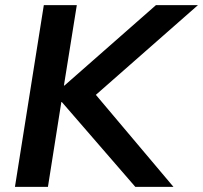

<svg xmlns="http://www.w3.org/2000/svg" viewBox="-20 -725 788 745"><path d="M38 0 150 -705H278L228 -393H230L585 -705H748L352 -357L653 0H505L220 -329H218L166 0Z"/></svg>

Font: Nunito Sans
Style: Bold Italic
Weight: 700
Italic angle: -9°
Designer: Vernon Adams
Foundry: Vernon Adams
Version: Version 3.006; ttfautohint (v1.8.3)